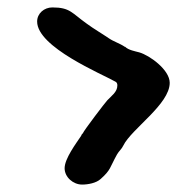

<svg xmlns="http://www.w3.org/2000/svg" viewBox="-20 -633 477 517"><path d="M80 -575C80 -506 254 -434 291 -413C295 -411 296 -407 296 -403C296 -385 280 -375 269 -363C264 -358 206 -282 203 -274C201 -272 200 -271 199 -269V-268C185 -247 154 -206 154 -180C154 -156 177 -136 201 -136C217 -136 239 -140 251 -151C279 -176 275 -181 295 -217C300 -226 308 -232 312 -241C334 -286 437 -352 437 -410C437 -445 383 -484 355 -492C344 -495 326 -498 317 -507H316C303 -516 286 -521 273 -530C254 -543 233 -555 214 -569C173 -598 169 -613 121 -613C99 -613 80 -597 80 -575Z"/></svg>

Font: ChillLongCangKaiShu ExtraBold
Style: Regular
Weight: 800
Version: Version 3.500;Glyphs 3.1.1 (3135)